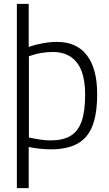

<svg xmlns="http://www.w3.org/2000/svg" viewBox="-20 -760 563 990"><path d="M67 210V-740H128V-518Q163 -530 201 -537Q239 -544 274 -544Q375 -544 428 -475Q481 -406 481 -275Q481 -173 456.5 -110.5Q432 -48 379 -19Q326 10 242 10Q216 10 187 7Q158 4 128 -2V210ZM240 -36Q304 -36 343 -59Q382 -82 400.5 -133.5Q419 -185 419 -271Q419 -345 400.5 -393.5Q382 -442 344.5 -467Q307 -492 252 -492Q224 -492 193 -487Q162 -482 129 -470V-51Q163 -44 190 -40Q217 -36 240 -36Z"/></svg>

Font: Georama ExtraCondensed Thin Light
Style: Regular
Weight: 300
Version: Version 1.001